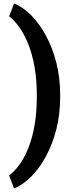

<svg xmlns="http://www.w3.org/2000/svg" viewBox="-20 -807 388 1047"><path d="M56.2 219.7 29.8 149.9Q61.5 126 88.6 87.2Q115.7 48.3 136.5 -4.9Q157.2 -58.1 168.9 -126.5Q180.7 -194.8 180.7 -277.3V-290Q180.7 -372.1 168.7 -440.2Q156.7 -508.3 136 -561.8Q115.2 -615.2 88.1 -654.5Q61 -693.8 29.8 -717.8L56.2 -787.1H59.1Q106.4 -767.6 150.9 -722.7Q195.3 -677.7 231 -611.8Q266.6 -545.9 287.4 -464.1Q308.1 -382.3 308.1 -289.1V-278.3Q308.1 -184.6 287.4 -102.8Q266.6 -21 231 44.7Q195.3 110.4 150.9 155.3Q106.4 200.2 59.1 219.7Z"/></svg>

Font: Robotiche
Style: Bold
Weight: 700
Designer: Google
Version: Version 2.001